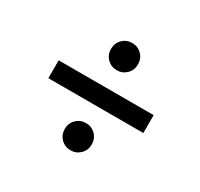

<svg xmlns="http://www.w3.org/2000/svg" viewBox="-126 -809 931 893"><g transform="rotate(30 339.5 -363.0)"><path d="M274 -578Q274 -609 295 -630Q316 -651 347 -651Q377 -651 398 -630Q419 -609 419 -578Q419 -547 398 -526Q377 -505 347 -505Q316 -505 295 -526Q274 -547 274 -578ZM600 -410V-314H90V-410ZM274 -148Q274 -179 295 -200Q316 -221 347 -221Q377 -221 398 -200Q419 -179 419 -148Q419 -117 398 -96Q377 -75 347 -75Q316 -75 295 -96Q274 -117 274 -148Z"/></g></svg>

Font: Poppins-Tabular Medium
Style: Regular
Weight: 500
Designer: Ninad Kale (Devanagari), Jonny Pinhorn (Latin)
Foundry: Indian Type Foundry
Version: Version 4.004